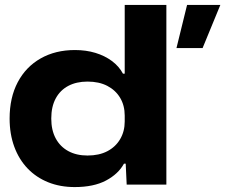

<svg xmlns="http://www.w3.org/2000/svg" viewBox="-20 -749 914 779"><path d="M696 -554 739 -729H874L802 -554ZM283 10Q224 10 175.5 -9.5Q127 -29 92 -65.5Q57 -102 38 -153.5Q19 -205 19 -268Q19 -353 52 -415.5Q85 -478 145 -512Q205 -546 284 -546Q329 -546 367 -534.5Q405 -523 434 -501.5Q463 -480 479 -450H486V-729H655V0H494L490 -85H483Q460 -43 410 -16.5Q360 10 283 10ZM335 -118Q382 -118 415.5 -135.5Q449 -153 467.5 -184.5Q486 -216 486 -256V-280Q486 -321 467.5 -352Q449 -383 415.5 -400.5Q382 -418 335 -418Q290 -418 257 -400.5Q224 -383 206 -349.5Q188 -316 188 -268Q188 -221 206 -187.5Q224 -154 257 -136Q290 -118 335 -118Z"/></svg>

Font: Mona Sans Expanded
Style: Bold
Weight: 700
Width: 7
Designer: Deni Anggara
Foundry: GitHub
Version: Version 2.000